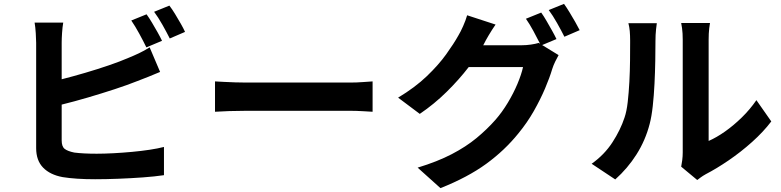

<svg xmlns="http://www.w3.org/2000/svg" viewBox="-20 -884 4040 993"><path d="M738 -810Q751 -792 766 -767Q781 -742 795 -717Q809 -692 818 -673L737 -639Q722 -670 700.5 -709.5Q679 -749 659 -778ZM856 -855Q870 -837 885.5 -811.5Q901 -786 915 -761.5Q929 -737 937 -719L858 -685Q842 -717 820 -756Q798 -795 777 -823ZM307 -767Q303 -744 301 -714Q299 -684 299 -663V-474Q358 -489 421 -507.5Q484 -526 542.5 -546Q601 -566 645 -585Q672 -596 698.5 -608.5Q725 -621 754 -639L808 -512Q779 -500 747.5 -487Q716 -474 691 -465Q641 -445 574 -423Q507 -401 435.5 -380Q364 -359 299 -343V-158Q299 -126 314.5 -114Q330 -102 364 -95Q387 -92 416.5 -90.5Q446 -89 480 -89Q519 -89 566.5 -91.5Q614 -94 662.5 -98.5Q711 -103 754 -109.5Q797 -116 828 -124V22Q781 29 719 33.5Q657 38 592 40.5Q527 43 472 43Q372 43 304 32Q239 20 203 -17Q167 -54 167 -118Q167 -147 167 -193.5Q167 -240 167 -296.5Q167 -353 167 -410.5Q167 -468 167 -520Q167 -572 167 -610Q167 -648 167 -663Q167 -680 165 -712Q163 -744 159 -767Z M1092 -463Q1110 -462 1138 -460.5Q1166 -459 1196.5 -458Q1227 -457 1253 -457Q1288 -457 1344.5 -457Q1401 -457 1466.5 -457Q1532 -457 1596 -457Q1660 -457 1711.5 -457Q1763 -457 1790 -457Q1825 -457 1856.5 -459.5Q1888 -462 1907 -463V-306Q1889 -307 1855.5 -309Q1822 -311 1790 -311Q1763 -311 1711.5 -311Q1660 -311 1596 -311Q1532 -311 1466.5 -311Q1401 -311 1344.5 -311Q1288 -311 1253 -311Q1210 -311 1165 -309.5Q1120 -308 1092 -306Z M2897 -864Q2910 -846 2925.5 -820.5Q2941 -795 2955 -770.5Q2969 -746 2978 -728L2899 -694Q2883 -726 2861 -765Q2839 -804 2818 -832ZM2543 -757Q2525 -731 2507.5 -701.5Q2490 -672 2482 -655L2479 -650H2679Q2702 -650 2726 -653.5Q2750 -657 2766 -662L2773 -658Q2758 -688 2738.5 -724Q2719 -760 2700 -787L2779 -819Q2792 -801 2806.5 -776Q2821 -751 2835 -726Q2849 -701 2858 -682L2784 -651L2869 -599Q2861 -585 2851.5 -565.5Q2842 -546 2836 -527Q2823 -483 2799 -426.5Q2775 -370 2741 -310Q2707 -250 2661 -194Q2590 -106 2494.5 -36.5Q2399 33 2258 89L2140 -17Q2242 -48 2316 -86.5Q2390 -125 2444.5 -170Q2499 -215 2543 -265Q2577 -304 2606.5 -353Q2636 -402 2656.5 -451Q2677 -500 2685 -537H2404Q2354 -472 2289.5 -408.5Q2225 -345 2151 -295L2039 -379Q2127 -432 2187.5 -490Q2248 -548 2287.5 -603Q2327 -658 2351 -701Q2362 -719 2375.5 -749.5Q2389 -780 2396 -805Z M3503 -22Q3506 -36 3508.5 -56Q3511 -76 3511 -96Q3511 -109 3511 -151Q3511 -193 3511 -252Q3511 -311 3511 -377Q3511 -443 3511 -504Q3511 -565 3511 -612Q3511 -659 3511 -679Q3511 -713 3507.5 -738Q3504 -763 3503 -765H3652Q3651 -763 3648 -737.5Q3645 -712 3645 -678Q3645 -658 3645 -616.5Q3645 -575 3645 -521Q3645 -467 3645 -409.5Q3645 -352 3645 -299.5Q3645 -247 3645 -208.5Q3645 -170 3645 -155Q3686 -173 3730 -204Q3774 -235 3816.5 -276.5Q3859 -318 3892 -366L3969 -256Q3928 -202 3870 -150Q3812 -98 3749 -55Q3686 -12 3630 17Q3614 26 3604 33.5Q3594 41 3586 47ZM3040 -37Q3106 -84 3147.5 -148Q3189 -212 3210 -276Q3221 -308 3226.5 -356.5Q3232 -405 3235 -461Q3238 -517 3238.5 -572Q3239 -627 3239 -672Q3239 -702 3237 -723.5Q3235 -745 3230 -764H3377Q3376 -760 3373 -732Q3370 -704 3370 -673Q3370 -628 3369 -570Q3368 -512 3365 -451Q3362 -390 3356 -335.5Q3350 -281 3340 -243Q3318 -158 3272 -85.5Q3226 -13 3162 44Z"/></svg>

Font: Source Han Sans
Style: Bold
Weight: 700
Designer: Ryoko NISHIZUKA Ë•øÂ°öÊ∂ºÂ≠ê (kana, bopomofo & ideographs); Paul D. Hunt (Latin, Greek & Cyrillic); Sandoll Communicatio
Foundry: Adobe
Version: Version 2.004;hotconv 1.0.118;makeotfexe 2.5.65603